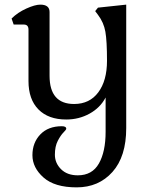

<svg xmlns="http://www.w3.org/2000/svg" viewBox="-20 -531 662 829"><path d="M247 14Q266 14 266 25Q266 29 254 41Q242 53 229.5 77Q217 101 217 137Q217 173 243.5 199.5Q270 226 316 226Q378 226 407 175Q436 124 436 38V-110Q413 -66 367 -40.5Q321 -15 266 -15Q189 -15 146 -58.5Q103 -102 103 -181V-403Q103 -425 83 -425H39L30 -451Q56 -477 93.5 -494Q131 -511 154 -511Q194 -511 194 -479V-204Q194 -82 300 -82Q367 -82 404.5 -132.5Q442 -183 442 -268.5Q442 -354 435 -394Q428 -434 403 -467L391 -483L403 -498L525 -511V22Q525 145 465.5 211.5Q406 278 311 278Q216 278 168 235.5Q120 193 120 139Q120 85 154 49.5Q188 14 247 14Z"/></svg>

Font: Gabriela
Style: Regular
Weight: 400
Designer: Eduardo Rodriguez Tunni
Foundry: Eduardo Rodriguez Tunni
Version: Version 1.003